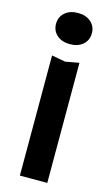

<svg xmlns="http://www.w3.org/2000/svg" viewBox="-122 -835 512 880"><g transform="rotate(15 134.0 -394.5)"><path d="M134 -558 199 -570V0H69V-570ZM49 -715Q49 -748 72.5 -768.5Q96 -789 134 -789Q172 -789 195.5 -768.5Q219 -748 219 -715Q219 -682 195.5 -661.5Q172 -641 134 -641Q96 -641 72.5 -661.5Q49 -682 49 -715Z"/></g></svg>

Font: Unbounded Variable
Style: Regular
Weight: 400
Designer: Luke Prowse, Jean-Baptiste Morizot, Fátima Lázaro, Florian Runge
Foundry: NaN
Version: Version 1.600;FEAKit 1.0